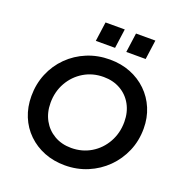

<svg xmlns="http://www.w3.org/2000/svg" viewBox="-169 -1127 1219 1285"><g transform="rotate(20 441.0 -484.0)"><path d="M433 12Q353 12 286 -14.5Q219 -41 169 -89.5Q119 -138 92 -204Q65 -270 65 -348Q65 -434 96 -508.5Q127 -583 183.5 -639Q240 -695 315 -726Q390 -757 477 -757Q557 -757 624 -730.5Q691 -704 741 -655.5Q791 -607 818.5 -541.5Q846 -476 846 -399Q846 -312 814 -237.5Q782 -163 725.5 -107Q669 -51 594 -19.5Q519 12 433 12ZM433 -112Q511 -112 573.5 -149.5Q636 -187 672.5 -252Q709 -317 709 -397Q709 -466 679.5 -519.5Q650 -573 597.5 -603Q545 -633 477 -633Q399 -633 336.5 -595.5Q274 -558 237.5 -493.5Q201 -429 201 -349Q201 -280 230.5 -226.5Q260 -173 312.5 -142.5Q365 -112 433 -112ZM344 -842 363 -980H500L481 -842ZM561 -842 580 -980H718L699 -842Z"/></g></svg>

Font: Plus Jakarta Sans
Style: Bold Italic
Weight: 700
Italic angle: -8°
Designer: Gumpita Rahayu
Foundry: Tokotype
Version: Version 2.071; ttfautohint (v1.8.4.7-5d5b);gftools[0.9.29]